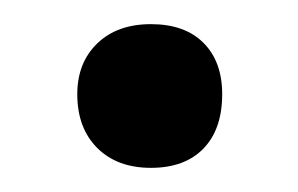

<svg xmlns="http://www.w3.org/2000/svg" viewBox="-20 -128 247 159"><path d="M44 -50Q44 -76 60.5 -92Q77 -108 105 -108Q133 -108 148.5 -92.5Q164 -77 164 -50Q164 -21 148.5 -5Q133 11 105 11Q77 11 60.5 -5.5Q44 -22 44 -50Z"/></svg>

Font: Cormorant Infant
Style: Bold
Weight: 700
Designer: Christian Thalmann (Catharsis Fonts)
Foundry: Catharsis Fonts
Version: Version 4.000